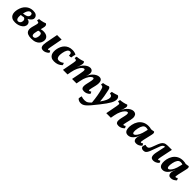

<svg xmlns="http://www.w3.org/2000/svg" viewBox="492 -2258 4297 4297"><g transform="rotate(45 2641.0 -109.5)"><path d="M195 9Q132 9 94.5 -11.5Q57 -32 40 -66.5Q23 -101 22 -143Q21 -185 31 -228Q57 -342 128.5 -404.5Q200 -467 299 -467Q361 -467 392.5 -446Q424 -425 432.5 -396.5Q441 -368 436 -346Q428 -317 401.5 -291Q375 -265 337 -245Q392 -235 413 -200Q434 -165 424 -124Q415 -85 381 -55Q347 -25 298.5 -8Q250 9 195 9ZM284 -405Q250 -405 222.5 -369.5Q195 -334 179 -260Q239 -264 279 -281.5Q319 -299 329 -338Q335 -364 324 -384.5Q313 -405 284 -405ZM299 -130Q305 -166 290.5 -187Q276 -208 253 -214Q210 -203 168 -202Q159 -130 174 -93Q189 -56 224 -56Q247 -56 270 -73.5Q293 -91 299 -130Z M702 9Q638 9 593.5 -10.5Q549 -30 533.5 -76Q518 -122 540 -203L559 -272Q571 -314 571.5 -335Q572 -356 558 -362.5Q544 -369 514 -369Q514 -401 523 -426Q547 -427 578.5 -432.5Q610 -438 641.5 -447Q673 -456 697 -467Q724 -455 731 -427.5Q738 -400 724 -350L709 -291Q744 -303 788 -303Q874 -303 916.5 -259Q959 -215 943 -142Q934 -101 907.5 -67Q881 -33 831 -12Q781 9 702 9ZM1085 9Q1019 9 1003.5 -37.5Q988 -84 1004 -167L1060 -458H1204L1152 -181Q1143 -136 1140.5 -115Q1138 -94 1141 -88.5Q1144 -83 1152 -83Q1160 -83 1172 -89Q1184 -95 1194 -105Q1204 -96 1211 -82.5Q1218 -69 1219 -55Q1186 -22 1151.5 -6.5Q1117 9 1085 9ZM684 -198Q663 -115 673 -82.5Q683 -50 716 -50Q745 -50 764.5 -73Q784 -96 791 -145Q797 -186 786 -212Q775 -238 738 -238Q729 -238 716 -235.5Q703 -233 692 -228Z M1429 9Q1372 9 1337.5 -11.5Q1303 -32 1286.5 -67Q1270 -102 1268.5 -145.5Q1267 -189 1277 -235Q1286 -278 1305 -319Q1324 -360 1356 -393.5Q1388 -427 1434.5 -447Q1481 -467 1545 -467Q1579 -467 1610.5 -458.5Q1642 -450 1662 -437Q1643 -382 1640 -328Q1609 -316 1572 -323Q1578 -404 1527 -404Q1488 -404 1463 -364.5Q1438 -325 1427 -261Q1418 -216 1418.5 -174.5Q1419 -133 1436 -106.5Q1453 -80 1495 -80Q1526 -80 1554.5 -92.5Q1583 -105 1606 -124Q1623 -102 1625 -68Q1581 -26 1534 -8.5Q1487 9 1429 9Z M2377 9Q2330 9 2310 -11Q2290 -31 2289.5 -69.5Q2289 -108 2302 -162L2316 -223Q2333 -295 2331.5 -325Q2330 -355 2308 -355Q2286 -355 2255.5 -326.5Q2225 -298 2196 -239Q2167 -180 2150 -89L2133 0H1992L2033 -207Q2045 -266 2047.5 -298Q2050 -330 2044 -342.5Q2038 -355 2024 -355Q2001 -355 1970.5 -326.5Q1940 -298 1911.5 -238.5Q1883 -179 1865 -88L1849 0H1704L1756 -276Q1764 -317 1763.5 -336.5Q1763 -356 1749.5 -362.5Q1736 -369 1704 -369Q1703 -382 1705.5 -397.5Q1708 -413 1714 -426Q1757 -428 1809 -439.5Q1861 -451 1897 -467Q1929 -452 1923 -402Q1918 -369 1908.5 -338Q1899 -307 1883 -271H1884L1903 -311Q1921 -350 1953.5 -385.5Q1986 -421 2025.5 -444Q2065 -467 2104 -467Q2148 -467 2172 -439.5Q2196 -412 2191 -359Q2189 -340 2184.5 -318.5Q2180 -297 2170 -271H2171L2188 -308Q2206 -350 2240 -386.5Q2274 -423 2315 -445Q2356 -467 2394 -467Q2457 -467 2475.5 -413.5Q2494 -360 2472 -264L2449 -169Q2440 -130 2437.5 -111.5Q2435 -93 2438.5 -88Q2442 -83 2450 -83Q2459 -83 2469 -87.5Q2479 -92 2494 -105Q2503 -96 2510 -82.5Q2517 -69 2519 -55Q2487 -21 2451 -6Q2415 9 2377 9Z M2694 -467Q2715 -460 2724.5 -446.5Q2734 -433 2743 -392Q2762 -312 2774 -236.5Q2786 -161 2791 -86Q2849 -167 2870.5 -218.5Q2892 -270 2892 -306Q2892 -334 2875.5 -350.5Q2859 -367 2822 -368Q2819 -398 2826 -425Q2848 -428 2876.5 -435.5Q2905 -443 2930.5 -451.5Q2956 -460 2971 -467Q2999 -458 3012.5 -435.5Q3026 -413 3026 -382Q3026 -355 3017 -324.5Q3008 -294 2986.5 -254Q2965 -214 2926.5 -159.5Q2888 -105 2829 -31Q2758 60 2710 115.5Q2662 171 2628 199.5Q2594 228 2566 238Q2538 248 2508 248Q2447 248 2405 205Q2404 186 2408.5 163Q2413 140 2420 122Q2444 132 2471 136.5Q2498 141 2524 141Q2552 141 2575.5 135Q2599 129 2624 110.5Q2649 92 2680 58Q2661 -160 2617 -308Q2607 -343 2593 -356.5Q2579 -370 2540 -368Q2539 -402 2548 -426Q2570 -428 2598 -435Q2626 -442 2652 -450.5Q2678 -459 2694 -467Z M3075 0 3127 -276Q3135 -317 3134.5 -336.5Q3134 -356 3121 -362.5Q3108 -369 3076 -369Q3076 -383 3078 -398.5Q3080 -414 3085 -426Q3129 -428 3181 -439.5Q3233 -451 3269 -467Q3303 -452 3296 -402Q3289 -365 3280.5 -337.5Q3272 -310 3258 -278V-276L3275 -311Q3293 -350 3325.5 -386Q3358 -422 3397.5 -444.5Q3437 -467 3478 -467Q3511 -467 3537 -449Q3563 -431 3572 -388Q3581 -345 3564 -271L3540 -169Q3531 -129 3528 -110.5Q3525 -92 3528.5 -87.5Q3532 -83 3539 -83Q3556 -83 3583 -105Q3592 -96 3599 -82.5Q3606 -69 3609 -55Q3576 -22 3540.5 -6.5Q3505 9 3469 9Q3419 9 3399.5 -12.5Q3380 -34 3380.5 -72.5Q3381 -111 3392 -162L3413 -253Q3425 -306 3420 -330.5Q3415 -355 3395 -355Q3372 -355 3341 -324.5Q3310 -294 3281 -234.5Q3252 -175 3236 -88L3220 0Z M4120 -467Q4136 -457 4140.5 -438.5Q4145 -420 4135 -375L4087 -166Q4076 -114 4077 -98.5Q4078 -83 4092 -83Q4102 -83 4111.5 -87.5Q4121 -92 4135 -105Q4155 -85 4161 -55Q4132 -25 4098 -8Q4064 9 4024 9Q3984 9 3965 -11Q3946 -31 3943 -60Q3940 -89 3946 -116Q3950 -133 3957 -152.5Q3964 -172 3972 -191H3969Q3936 -101 3883.5 -46Q3831 9 3766 9Q3712 9 3686 -22.5Q3660 -54 3655.5 -105.5Q3651 -157 3663 -218Q3677 -288 3713.5 -344.5Q3750 -401 3809 -434Q3868 -467 3949 -467Q3974 -467 3996.5 -463.5Q4019 -460 4037 -454Q4084 -457 4120 -467ZM3816 -256Q3800 -179 3807.5 -139Q3815 -99 3842 -99Q3859 -99 3885 -124Q3911 -149 3937 -201.5Q3963 -254 3981 -336L3995 -393Q3981 -399 3964.5 -401.5Q3948 -404 3934 -404Q3885 -404 3857 -362.5Q3829 -321 3816 -256Z M4568 9Q4503 9 4487.5 -38.5Q4472 -86 4489 -167L4538 -399Q4508 -397 4489.5 -382Q4471 -367 4454.5 -330Q4438 -293 4416 -226Q4387 -143 4366 -91.5Q4345 -40 4319.5 -16.5Q4294 7 4253 7Q4220 7 4202 -4.5Q4184 -16 4176 -29Q4174 -48 4179.5 -73Q4185 -98 4198 -120Q4211 -114 4226.5 -112Q4242 -110 4251 -110Q4279 -110 4296.5 -127.5Q4314 -145 4329 -181Q4344 -217 4364 -272Q4386 -335 4408 -376Q4430 -417 4466 -437.5Q4502 -458 4566 -458H4694L4637 -181Q4628 -138 4625.5 -117Q4623 -96 4626 -89.5Q4629 -83 4637 -83Q4654 -83 4679 -105Q4689 -96 4696 -82.5Q4703 -69 4704 -55Q4670 -20 4635.5 -5.5Q4601 9 4568 9Z M5216 -467Q5232 -457 5236.5 -438.5Q5241 -420 5231 -375L5183 -166Q5172 -114 5173 -98.5Q5174 -83 5188 -83Q5198 -83 5207.5 -87.5Q5217 -92 5231 -105Q5251 -85 5257 -55Q5228 -25 5194 -8Q5160 9 5120 9Q5080 9 5061 -11Q5042 -31 5039 -60Q5036 -89 5042 -116Q5046 -133 5053 -152.5Q5060 -172 5068 -191H5065Q5032 -101 4979.5 -46Q4927 9 4862 9Q4808 9 4782 -22.5Q4756 -54 4751.5 -105.5Q4747 -157 4759 -218Q4773 -288 4809.5 -344.5Q4846 -401 4905 -434Q4964 -467 5045 -467Q5070 -467 5092.5 -463.5Q5115 -460 5133 -454Q5180 -457 5216 -467ZM4912 -256Q4896 -179 4903.5 -139Q4911 -99 4938 -99Q4955 -99 4981 -124Q5007 -149 5033 -201.5Q5059 -254 5077 -336L5091 -393Q5077 -399 5060.5 -401.5Q5044 -404 5030 -404Q4981 -404 4953 -362.5Q4925 -321 4912 -256Z"/></g></svg>

Font: Vollkorn
Style: Bold Italic
Weight: 700
Italic angle: -11°
Designer: Friedrich Althausen
Foundry: Friedrich Althausen
Version: Version 5.000; ttfautohint (v1.8.3)